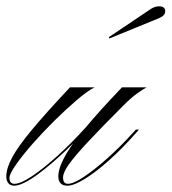

<svg xmlns="http://www.w3.org/2000/svg" viewBox="-102 -580 544 609"><path d="M112 9Q83 9 83 -21Q83 -59 130 -125Q65 -61 16.5 -26Q-32 9 -57 9Q-69 9 -75.5 1Q-82 -7 -82 -20Q-82 -46 -63.5 -80.5Q-45 -115 -1 -168Q43 -221 120 -303H198Q176 -292 142 -263Q108 -234 71 -197.5Q34 -161 1.5 -124Q-31 -87 -51.5 -57.5Q-72 -28 -72 -16Q-72 3 -56 3Q-37 3 -1.5 -20.5Q34 -44 79 -84.5Q124 -125 171 -177Q214 -229 285 -303H363Q350 -296 331.5 -282.5Q313 -269 290 -246Q220 -176 178 -131Q136 -86 117 -59.5Q98 -33 98 -17Q98 3 113 3Q131 3 164 -19Q197 -41 237.5 -77Q278 -113 317 -156L329 -169H339L330 -159Q287 -110 244.5 -72Q202 -34 167 -12.5Q132 9 112 9ZM245 -458 243 -462 377 -552Q390 -560 403 -560Q422 -560 422 -544Q422 -531 404 -523Z"/></svg>

Font: Ballet 16pt
Style: Regular
Weight: 400
Designer: Maximiliano R. Sproviero
Foundry: Omnibus-Type
Version: Version 1.100; ttfautohint (v1.8.3)